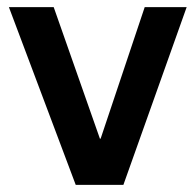

<svg xmlns="http://www.w3.org/2000/svg" viewBox="-20 -520 550 540"><path d="M5 -500H131L261 -130H263L387 -500H505L327 0H193Z"/></svg>

Font: PT Root UI Bold
Style: Regular
Weight: 700
Designer: Vitaly Kuzmin
Foundry: ParaType Ltd.
Version: Version 2.000G